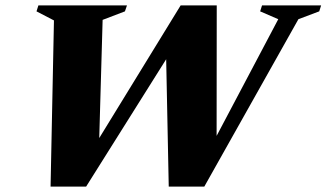

<svg xmlns="http://www.w3.org/2000/svg" viewBox="-20 -690 1208 710"><path d="M1009 -619 942 -648 949 -670H1167.5L1160.5 -648L1083.5 -619L735.5 0H604L594.5 -471L298.5 0H167L179.5 -614.5L115 -648L122 -670H449.5L442 -648L359.5 -616.5L347 -179.5L648 -670H781.5L781 -187.5Z"/></svg>

Font: Newsreader 16pt ExtraBold
Style: Italic
Weight: 800
Italic angle: -17°
Designer: Hugues Gentile
Foundry: Production Type
Version: Version 1.003; ttfautohint (v1.8.3)